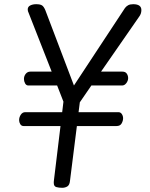

<svg xmlns="http://www.w3.org/2000/svg" viewBox="-20 -880 712 914"><path d="M276 14Q260 14 248 10.5Q236 7 236 -9Q236 -10 236 -14Q236 -18 237 -24L268 -280H92Q82 -280 76.5 -289Q71 -298 71 -308Q71 -322 79 -334Q87 -346 100 -346H276L282 -396L252 -473H115Q105 -473 99.5 -483Q94 -493 94 -504Q94 -518 102.5 -528.5Q111 -539 124 -539H226L113 -827Q113 -829 112.5 -831Q112 -833 112 -835Q112 -848 124 -854Q136 -860 152 -860Q172 -860 180.5 -854Q189 -848 196 -831L332 -473L575 -842Q581 -850 590 -855Q599 -860 614 -860Q653 -860 653 -832Q653 -814 642 -800L461 -539H563Q577 -539 583.5 -529.5Q590 -520 590 -508Q590 -496 581.5 -484.5Q573 -473 561 -473H415L360 -393L354 -346H544Q554 -346 560 -337Q566 -328 566 -317Q566 -305 559 -292.5Q552 -280 535 -280H346L313 -18Q311 1 300.5 7.5Q290 14 276 14Z"/></svg>

Font: Kite One
Style: Regular
Weight: 400
Designer: Eduardo Rodriguez Tunni
Foundry: Eduardo Rodriguez Tunni
Version: Version 1.002; ttfautohint (v1.8.4.7-5d5b);gftools[0.9.23]